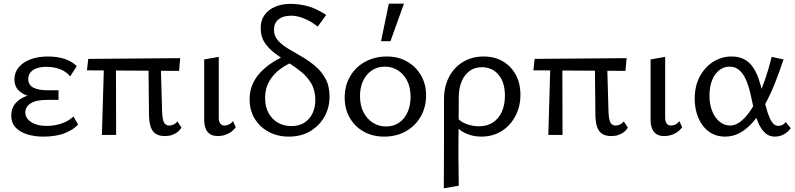

<svg xmlns="http://www.w3.org/2000/svg" viewBox="-20 -731 4304 1040"><path d="M214 9Q168 9 128.5 -3Q89 -15 65 -40Q41 -65 41 -105Q41 -162 89.5 -194Q138 -226 227 -226V-199Q179 -199 141 -209Q103 -219 80.5 -241.5Q58 -264 58 -300Q58 -338 81 -366Q104 -394 145 -409.5Q186 -425 239 -425Q289 -425 328.5 -412.5Q368 -400 396 -373L360 -317Q341 -342 307 -355.5Q273 -369 232 -369Q204 -369 181.5 -362Q159 -355 146 -340Q133 -325 133 -302Q133 -272 159.5 -257Q186 -242 238 -242H297V-190H238Q175 -190 146 -171Q117 -152 117 -121Q117 -101 131.5 -84.5Q146 -68 172 -58.5Q198 -49 233 -49Q277 -49 315 -62.5Q353 -76 378 -100L403 -57Q382 -31 334 -11Q286 9 214 9Z M532 0 544 -409H608L609 0ZM451 -350 458 -412 956 -416 950 -347ZM787 -115 784 -409H850L858 -127Q859 -97 863.5 -80.5Q868 -64 876.5 -57.5Q885 -51 897 -51Q909 -51 920.5 -56.5Q932 -62 941 -73L963 -40Q955 -26 942 -16Q929 -6 912 0Q895 6 873 6Q840 6 821 -8Q802 -22 794.5 -49Q787 -76 787 -115Z M1159 6Q1123 6 1104.5 -16.5Q1086 -39 1086 -82V-409L1165 -423V-94Q1165 -73 1173 -62Q1181 -51 1198 -51Q1209 -51 1221 -57Q1233 -63 1242 -75L1257 -42Q1243 -21 1217 -7.5Q1191 6 1159 6Z M1545 9Q1484 9 1436 -16.5Q1388 -42 1360 -87.5Q1332 -133 1332 -193Q1332 -238 1347.5 -273.5Q1363 -309 1388.5 -336.5Q1414 -364 1443.5 -384.5Q1473 -405 1501.5 -418.5Q1530 -432 1552 -440L1585 -403Q1538 -386 1499.5 -358Q1461 -330 1438.5 -291Q1416 -252 1416 -201Q1416 -153 1434.5 -119Q1453 -85 1485.5 -66.5Q1518 -48 1558 -48Q1601 -48 1629.5 -67Q1658 -86 1673 -117.5Q1688 -149 1688 -188Q1688 -241 1666.5 -278Q1645 -315 1611.5 -342Q1578 -369 1540.5 -393Q1503 -417 1469 -442.5Q1435 -468 1413.5 -500.5Q1392 -533 1392 -580Q1392 -621 1413 -650Q1434 -679 1470.5 -694.5Q1507 -710 1552 -710Q1599 -710 1645.5 -698Q1692 -686 1747 -650L1701 -587Q1664 -616 1627 -631Q1590 -646 1558 -646Q1513 -646 1488.5 -626Q1464 -606 1464 -569Q1464 -536 1486 -511.5Q1508 -487 1542.5 -466.5Q1577 -446 1615 -424Q1653 -402 1687 -373.5Q1721 -345 1743 -305Q1765 -265 1765 -207Q1765 -148 1737.5 -99Q1710 -50 1660.5 -20.5Q1611 9 1545 9Z M2060 9Q1999 9 1950.5 -18Q1902 -45 1874.5 -93Q1847 -141 1847 -202Q1847 -267 1876.5 -317.5Q1906 -368 1958 -396.5Q2010 -425 2076 -425Q2137 -425 2184.5 -398Q2232 -371 2260 -323.5Q2288 -276 2288 -214Q2288 -150 2258.5 -99Q2229 -48 2178 -19.5Q2127 9 2060 9ZM2071 -46Q2114 -46 2144 -68Q2174 -90 2189 -126.5Q2204 -163 2204 -206Q2204 -257 2185.5 -293.5Q2167 -330 2135.5 -350Q2104 -370 2065 -370Q2023 -370 1992.5 -348.5Q1962 -327 1946 -291.5Q1930 -256 1930 -211Q1930 -160 1949 -123Q1968 -86 2000 -66Q2032 -46 2071 -46ZM2044 -508 2086 -711H2168L2095 -508Z M2384 289Q2384 227 2384.5 165.5Q2385 104 2385 44Q2385 -16 2385 -75.5Q2385 -135 2385 -192Q2385 -263 2413 -315.5Q2441 -368 2489.5 -396.5Q2538 -425 2599 -425Q2659 -425 2703.5 -399Q2748 -373 2773.5 -326.5Q2799 -280 2799 -217Q2799 -154 2771.5 -102Q2744 -50 2696.5 -20.5Q2649 9 2587 9Q2539 9 2498.5 -10.5Q2458 -30 2438 -65L2458 -91Q2478 -69 2510 -58Q2542 -47 2574 -47Q2619 -47 2650.5 -68Q2682 -89 2698.5 -126Q2715 -163 2715 -212Q2715 -286 2680 -326.5Q2645 -367 2590 -367Q2553 -367 2525.5 -348Q2498 -329 2482 -293.5Q2466 -258 2465 -207Q2465 -140 2464.5 -85.5Q2464 -31 2463.5 15.5Q2463 62 2463 104.5Q2463 147 2464 188.5Q2465 230 2465 275Z M2950 0 2962 -409H3026L3027 0ZM2869 -350 2876 -412 3374 -416 3368 -347ZM3205 -115 3202 -409H3268L3276 -127Q3277 -97 3281.5 -80.5Q3286 -64 3294.5 -57.5Q3303 -51 3315 -51Q3327 -51 3338.5 -56.5Q3350 -62 3359 -73L3381 -40Q3373 -26 3360 -16Q3347 -6 3330 0Q3313 6 3291 6Q3258 6 3239 -8Q3220 -22 3212.5 -49Q3205 -76 3205 -115Z M3577 6Q3541 6 3522.5 -16.5Q3504 -39 3504 -82V-409L3583 -423V-94Q3583 -73 3591 -62Q3599 -51 3616 -51Q3627 -51 3639 -57Q3651 -63 3660 -75L3675 -42Q3661 -21 3635 -7.5Q3609 6 3577 6Z M3908 9Q3857 9 3820 -18Q3783 -45 3763 -92Q3743 -139 3743 -196Q3743 -265 3770.5 -316.5Q3798 -368 3843.5 -396.5Q3889 -425 3942 -425Q3984 -425 4012 -409.5Q4040 -394 4058.5 -367Q4077 -340 4089 -305Q4101 -270 4110 -230Q4122 -175 4134 -134.5Q4146 -94 4160.5 -71.5Q4175 -49 4196 -49Q4206 -49 4217 -54Q4228 -59 4236 -70L4263 -37Q4251 -18 4228 -4.5Q4205 9 4177 9Q4147 9 4126 -9.5Q4105 -28 4090.5 -59Q4076 -90 4066.5 -128Q4057 -166 4049 -205Q4039 -253 4024.5 -290Q4010 -327 3987.5 -348.5Q3965 -370 3930 -370Q3902 -370 3877 -351.5Q3852 -333 3837.5 -297.5Q3823 -262 3823 -211Q3823 -166 3837.5 -129.5Q3852 -93 3877.5 -72Q3903 -51 3935 -51Q3962 -51 3988 -70Q4014 -89 4038.5 -123Q4063 -157 4085 -203.5Q4107 -250 4126 -306Q4145 -362 4160 -423L4224 -409Q4202 -341 4177 -279Q4152 -217 4123 -164Q4094 -111 4060.5 -72Q4027 -33 3989 -12Q3951 9 3908 9Z"/></svg>

Font: Ysabeau Office Medium
Style: Regular
Weight: 500
Designer: Christian Thalmann (Catharsis Fonts)
Version: Version 2.001;gftools[0.9.30]; featfreeze: tnum,lnum,ss02